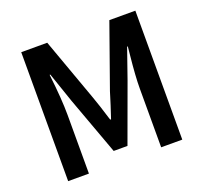

<svg xmlns="http://www.w3.org/2000/svg" viewBox="-127 -886 1095 1034"><g transform="rotate(-20 421.0 -369.5)"><path d="M94 -739H243L373 -378Q390 -332 420 -234H425L449 -307Q452 -319 463 -352L471 -378L599 -739H748V0H627V-336Q627 -406 639 -522Q643 -556 644 -572H640L580 -400L459 -69H380L259 -400L200 -572H196Q213 -427 213 -336V0H94Z"/></g></svg>

Font: Merged Yaku Han JP SemiBold
Style: Regular
Weight: 600
Designer: Ryoko NISHIZUKA 西塚涼子 (kana, bopomofo & ideographs); Paul D. Hunt (Latin, Greek & Cyrillic); Sandoll Communications 산돌커뮤니
Foundry: Adobe
Version: Version 2.004